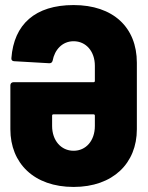

<svg xmlns="http://www.w3.org/2000/svg" viewBox="-20 -728 585 759"><path d="M271 -708C119 -708 35 -632 25 -498C24 -491 29 -486 36 -486L175 -478C182 -478 186 -481 188 -488C196 -531 226 -565 271 -565C320 -565 355 -525 355 -468V-408C355 -405 353 -403 350 -403H33C26 -403 21 -398 21 -391V-217C21 -83 114 11 271 11C427 11 521 -83 521 -217V-480C521 -620 427 -708 271 -708ZM271 -132C221 -132 186 -173 186 -230V-271C186 -274 188 -276 191 -276H350C353 -276 355 -274 355 -271V-230C355 -172 320 -132 271 -132Z"/></svg>

Font: Barlow Condensed ExtraBold
Style: Regular
Weight: 800
Width: 3
Designer: Jeremy Tribby
Foundry: Tribby Type
Version: Version 1.422;hotconv 1.0.109;makeotfexe 2.5.65596